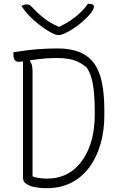

<svg xmlns="http://www.w3.org/2000/svg" viewBox="-20 -973 640 1003"><path d="M525 -370Q525 -288 504.5 -218.5Q484 -149 445.5 -97.5Q407 -46 351.5 -18Q296 10 225 10Q205 10 189 8.5Q173 7 160.5 4.5Q148 2 138 -2Q128 -6 121 -10.5Q114 -15 109 -20Q104 -25 102 -32Q100 -39 100 -49Q100 -124 100 -202.5Q100 -281 100 -361Q100 -441 100 -522Q100 -603 100 -684H150L136 -654Q145 -643 147.5 -629Q150 -615 150 -597Q150 -533 150 -465.5Q150 -398 150 -329Q150 -260 150 -190.5Q150 -121 150 -52Q159 -48 170.5 -45.5Q182 -43 196 -41.5Q210 -40 226 -40Q304 -40 359.5 -82.5Q415 -125 445 -200.5Q475 -276 475 -375V-391Q475 -446 471 -489Q467 -532 458 -564.5Q449 -597 433 -620Q412 -638 389.5 -649Q367 -660 340 -665Q313 -670 278 -670Q244 -670 211 -667Q178 -664 150 -660Q122 -656 103 -653Q84 -650 77 -650Q67 -650 61 -655Q55 -660 52.5 -669Q50 -678 50 -690Q50 -692 50 -695Q50 -698 50 -700Q87 -706 118.5 -710Q150 -714 178 -716Q206 -718 231.5 -719Q257 -720 281 -720Q349 -720 396 -700.5Q443 -681 471.5 -642Q500 -603 512.5 -542Q525 -481 525 -398ZM295 -790Q293 -790 291.5 -790Q290 -790 288.5 -790Q287 -790 286 -790Q279 -790 268 -793Q257 -796 231 -812Q216 -821 197.5 -834.5Q179 -848 160 -864.5Q141 -881 123.5 -900.5Q106 -920 92 -942Q99 -946 105.5 -948Q112 -950 121 -950Q130 -950 136.5 -945.5Q143 -941 156 -927Q184 -897 219 -871Q254 -845 313 -822L255 -833Q271 -833 287.5 -833Q304 -833 321 -833L263 -821Q329 -849 372.5 -883.5Q416 -918 439 -953H445Q455 -953 460.5 -951Q466 -949 468.5 -945.5Q471 -942 471 -937Q471 -932 464.5 -919.5Q458 -907 442 -890Q427 -874 410.5 -859.5Q394 -845 375.5 -832Q357 -819 337 -808Q317 -797 295 -790Z"/></svg>

Font: Recursive Monospace Casual Light
Style: Regular
Weight: 300
Version: Version 1.047